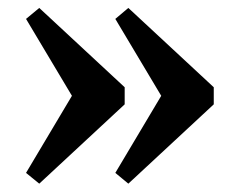

<svg xmlns="http://www.w3.org/2000/svg" viewBox="-20 -460 587 472"><path d="M178 -189 44 -413.5 76.5 -440.5 286.5 -245.5V-203.5L76.5 -8.5L44 -35L178 -260ZM397.5 -189 263.5 -413.5 295.5 -440.5 505.5 -245.5V-203.5L295.5 -8.5L263.5 -35L397.5 -260Z"/></svg>

Font: Newsreader 16pt SemiBold
Style: Regular
Weight: 600
Designer: Hugues Gentile
Foundry: Production Type
Version: Version 1.003